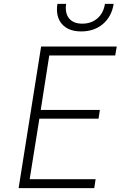

<svg xmlns="http://www.w3.org/2000/svg" viewBox="-20 -970 640 990"><path d="M76 0 192 -730H582L574 -684H234L190 -403H495L488 -358H183L133 -46H473L466 0ZM399 -808Q332 -808 299 -846.5Q266 -885 276 -950H321Q314 -903 336 -875.5Q358 -848 404 -848Q451 -848 482.5 -875.5Q514 -903 521 -950H566Q556 -885 511 -846.5Q466 -808 399 -808Z"/></svg>

Font: JetBrains Mono NL Thin
Style: Italic
Weight: 100
Italic angle: -9°
Monospace: yes
Designer: Philipp Nurullin, Konstantin Bulenkov
Foundry: JetBrains
Version: Version 2.305; ttfautohint (v1.8.4.7-5d5b)